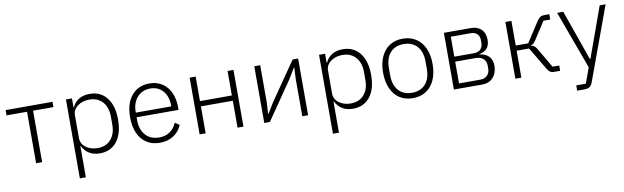

<svg xmlns="http://www.w3.org/2000/svg" viewBox="-46 -1065 5821 1790"><g transform="rotate(-10 2865.0 -170.0)"><path d="M221 0V-487H27V-537H471V-487H278V0Z M598 210V-537H655V-452H659Q679 -498 721 -524Q763 -550 824 -550Q926 -550 985 -475.5Q1044 -401 1044 -269Q1044 -136 985.5 -61.5Q927 13 824 13Q764 13 722.5 -13Q681 -39 659 -85H655V210ZM983 -231V-306Q983 -394 937 -446Q891 -498 811 -498Q746 -498 700.5 -464Q655 -430 655 -377V-163Q655 -107 700.5 -73Q746 -39 811 -39Q891 -39 937 -91Q983 -143 983 -231Z M1158 -269Q1158 -400 1220.5 -474.5Q1283 -549 1390 -549Q1458 -549 1509 -516Q1560 -483 1587.5 -423.5Q1615 -364 1615 -285V-259H1218V-231Q1218 -143 1265 -90Q1312 -37 1395 -37Q1453 -37 1495 -65.5Q1537 -94 1559 -147L1601 -119Q1576 -58 1521.5 -22.5Q1467 13 1392 13Q1321 13 1268 -20.5Q1215 -54 1186.5 -117.5Q1158 -181 1158 -269ZM1218 -303H1554V-311Q1554 -397 1509 -449Q1464 -501 1390 -501Q1312 -501 1265 -447.5Q1218 -394 1218 -307Z M1769 0V-537H1826V-305H2128V-537H2184V0H2128V-255H1826V0Z M2381 0V-537H2437V-188L2431 -78H2435L2495 -176L2744 -537H2796V0H2741V-349L2746 -460H2742L2683 -362L2434 0Z M2994 210V-537H3051V-452H3055Q3075 -498 3117 -524Q3159 -550 3220 -550Q3322 -550 3381 -475.5Q3440 -401 3440 -269Q3440 -136 3381.5 -61.5Q3323 13 3220 13Q3160 13 3118.5 -13Q3077 -39 3055 -85H3051V210ZM3379 -231V-306Q3379 -394 3333 -446Q3287 -498 3207 -498Q3142 -498 3096.5 -464Q3051 -430 3051 -377V-163Q3051 -107 3096.5 -73Q3142 -39 3207 -39Q3287 -39 3333 -91Q3379 -143 3379 -231Z M3553 -269Q3553 -356 3582 -419.5Q3611 -483 3663.5 -516.5Q3716 -550 3787 -550Q3858 -550 3911 -516.5Q3964 -483 3993 -419.5Q4022 -356 4022 -269Q4022 -182 3993 -118Q3964 -54 3911 -20.5Q3858 13 3787 13Q3716 13 3663.5 -20.5Q3611 -54 3582 -118Q3553 -182 3553 -269ZM3961 -235V-302Q3961 -396 3914.5 -447.5Q3868 -499 3787 -499Q3707 -499 3660.5 -447.5Q3614 -396 3614 -302V-235Q3614 -141 3660.5 -89.5Q3707 -38 3787 -38Q3868 -38 3914.5 -89.5Q3961 -141 3961 -235Z M4432 -537Q4494 -537 4530 -501Q4566 -465 4566 -402Q4566 -303 4468 -284V-281Q4526 -274 4556.5 -241Q4587 -208 4587 -155Q4587 -87 4549 -43.5Q4511 0 4446 0H4176V-537ZM4418 -301Q4460 -301 4482 -323.5Q4504 -346 4504 -383V-412Q4504 -447 4482.5 -468.5Q4461 -490 4421 -490H4233V-301ZM4433 -48Q4477 -48 4501 -72.5Q4525 -97 4525 -137V-167Q4525 -206 4499 -230Q4473 -254 4426 -254H4233V-48Z M4758 -537H4815V-304H4933L5055 -492Q5073 -518 5087.5 -527.5Q5102 -537 5123 -537H5174V-487H5110L5006 -327Q4989 -301 4980.5 -293Q4972 -285 4956 -281V-277Q4975 -274 4988 -263.5Q5001 -253 5015 -227L5119 -50H5182V0H5123Q5102 0 5087 -10Q5072 -20 5057 -46L4933 -255H4815V0H4758Z M5306 210V160H5397L5450 14L5248 -537H5306L5474 -60H5479L5651 -537H5707L5454 153Q5442 186 5424.5 198Q5407 210 5368 210Z"/></g></svg>

Font: IBM Plex Sans JP Light
Style: Regular
Weight: 300
Designer: Mike Abbink; Paul van der Laan; Pieter van Rosmalen; Wujin Sim; Yejin Wi; Jinhee Kim; Boomi Park; Yona Kim; Kichan Ma
Foundry: Sandoll Inc.
Version: Version 1.002